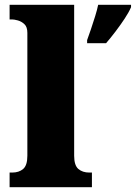

<svg xmlns="http://www.w3.org/2000/svg" viewBox="-20 -780 566 800"><path d="M20 0V-61H31Q59 -61 76.5 -76Q94 -91 94 -131V-643Q94 -668 81.5 -679.5Q69 -691 54 -695Q39 -699 31 -699H20V-760H289V-131Q289 -91 306.5 -76Q324 -61 352 -61H363V0ZM343 -613Q350 -632 359 -658.5Q368 -685 376.5 -712.5Q385 -740 389 -760H526V-750Q517 -729 499.5 -702.5Q482 -676 461.5 -649Q441 -622 422 -600H343Z"/></svg>

Font: Noto Serif Tamil Black
Style: Regular
Weight: 900
Designer: Indian Type Foundry, Tom Grace, and the Monotype Design Team
Foundry: Monotype Imaging Inc.
Version: Version 2.004; ttfautohint (v1.8.4.7-5d5b)